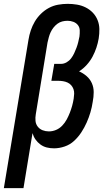

<svg xmlns="http://www.w3.org/2000/svg" viewBox="-52 -763 572 998"><path d="M-32 215 96 -556Q100 -581 108 -605Q116 -629 129 -651Q142 -673 161 -691.5Q180 -710 202.5 -722Q225 -734 250 -738.5Q275 -743 300 -743Q324 -743 348 -739Q372 -735 393 -724.5Q414 -714 430 -697.5Q446 -681 455 -659Q464 -637 464.5 -612.5Q465 -588 461 -563Q457 -539 449 -515Q441 -491 429 -468.5Q417 -446 399 -426Q381 -406 359 -392Q380 -383 398 -367.5Q416 -352 425.5 -330.5Q435 -309 435 -284Q435 -259 430 -234Q426 -206 418 -179Q410 -152 398.5 -126Q387 -100 371 -75.5Q355 -51 333.5 -31Q312 -11 284 -1.5Q256 8 229 8Q209 8 191 3.5Q173 -1 158 -12Q143 -23 132.5 -38Q122 -53 117 -71L70 215ZM202 -80Q221 -80 239 -87.5Q257 -95 271 -109.5Q285 -124 294.5 -141.5Q304 -159 311 -177Q318 -195 323 -213Q328 -231 331 -250Q333 -263 333.5 -275.5Q334 -288 330 -299.5Q326 -311 318 -320Q310 -329 299 -334Q288 -339 275.5 -341Q263 -343 250 -343H215L230 -431H265Q280 -431 294 -439Q308 -447 317.5 -459.5Q327 -472 333.5 -486Q340 -500 345.5 -514.5Q351 -529 354.5 -543.5Q358 -558 361 -573Q363 -589 362.5 -605Q362 -621 353 -632.5Q344 -644 329.5 -649.5Q315 -655 299 -655Q285 -655 271.5 -651.5Q258 -648 246.5 -639.5Q235 -631 226 -619.5Q217 -608 211 -595Q205 -582 201.5 -568.5Q198 -555 195 -542L134 -169Q131 -152 132.5 -135Q134 -118 144 -105Q154 -92 169.5 -86Q185 -80 202 -80Z"/></svg>

Font: Iosevka SS18 Semibold
Style: Italic
Weight: 600
Italic angle: -9°
Monospace: yes
Designer: Belleve Invis
Foundry: Belleve Invis
Version: Version 25.1.1; ttfautohint (v1.8.4)